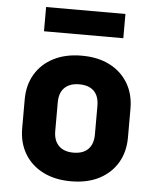

<svg xmlns="http://www.w3.org/2000/svg" viewBox="-54 -811 709 868"><g transform="rotate(5 300.0 -377.5)"><path d="M300 10Q227 10 173 -17.5Q119 -45 89.5 -94.5Q60 -144 60 -210V-340Q60 -406 89.5 -455.5Q119 -505 173 -532.5Q227 -560 300 -560Q374 -560 427.5 -532.5Q481 -505 510.5 -455.5Q540 -406 540 -340V-210Q540 -144 510.5 -94.5Q481 -45 427.5 -17.5Q374 10 300 10ZM300 -120Q344 -120 367 -143.5Q390 -167 390 -210V-340Q390 -384 367 -407Q344 -430 300 -430Q257 -430 233.5 -407Q210 -384 210 -340V-210Q210 -167 233.5 -143.5Q257 -120 300 -120ZM120 -655V-765H480V-655Z"/></g></svg>

Font: Tiny ExtraBold
Style: Regular
Weight: 800
Designer: Philipp Nurullin, Konstantin Bulenkov
Foundry: JetBrains
Version: Version 2.251; ttfautohint (v1.8.4.7-5d5b)